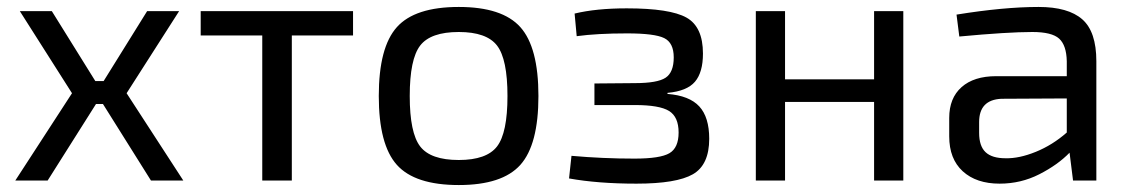

<svg xmlns="http://www.w3.org/2000/svg" viewBox="-20 -519 3248 552"><path d="M276 -220H256L117 0H24L187 -251L37 -487H129L254 -286H278L403 -487H495L344 -251L507 0H414Z M995 -417H819V0H734V-417H557V-487H995Z M1299 -499Q1424 -499 1476 -441Q1528 -383 1528 -243Q1528 -103 1476 -45Q1424 13 1299 13Q1173 13 1121 -45Q1069 -103 1069 -243Q1069 -383 1121 -441Q1173 -499 1299 -499ZM1299 -427Q1218 -427 1188 -388Q1158 -349 1158 -243Q1158 -137 1188 -98Q1218 -59 1299 -59Q1379 -59 1409 -98Q1439 -137 1439 -243Q1439 -349 1409 -388Q1379 -427 1299 -427Z M1782 -495Q1906 -495 1953.5 -468.5Q2001 -442 2001 -365Q2001 -311 1978 -284Q1955 -257 1899 -252V-249Q1962 -244 1990.5 -213Q2019 -182 2019 -120Q2019 -45 1972 -18Q1925 9 1810 9Q1699 9 1616 -6L1623 -71Q1713 -63 1804 -63Q1878 -63 1904.5 -78.5Q1931 -94 1931 -138Q1931 -183 1903.5 -200Q1876 -217 1805 -217H1689V-279L1805 -280Q1870 -280 1893.5 -295.5Q1917 -311 1917 -354Q1917 -396 1889.5 -409.5Q1862 -423 1783 -423Q1697 -423 1638 -415L1632 -480Q1694 -495 1782 -495Z M2577 -487V0H2493V-226H2237V0H2153V-487H2237V-291H2493V-487Z M2966 -499Q3051 -499 3091.5 -463.5Q3132 -428 3132 -343V0H3065L3055 -80Q3021 -45 2968 -18Q2915 9 2854 9Q2787 9 2748 -26.5Q2709 -62 2709 -127V-180Q2709 -237 2744.5 -268.5Q2780 -300 2844 -300H3047V-343Q3046 -389 3025 -408Q3004 -427 2948 -427Q2877 -427 2738 -414L2730 -477Q2866 -499 2966 -499ZM2871 -64Q2910 -63 2958 -82.5Q3006 -102 3047 -138V-236L2859 -235Q2795 -232 2795 -168V-137Q2795 -99 2813.5 -81.5Q2832 -64 2871 -64Z"/></svg>

Font: Exo 2
Style: Regular
Weight: 400
Designer: Natanael Gama
Version: Version 1.001;PS 001.001;hotconv 1.0.70;makeotf.lib2.5.58329